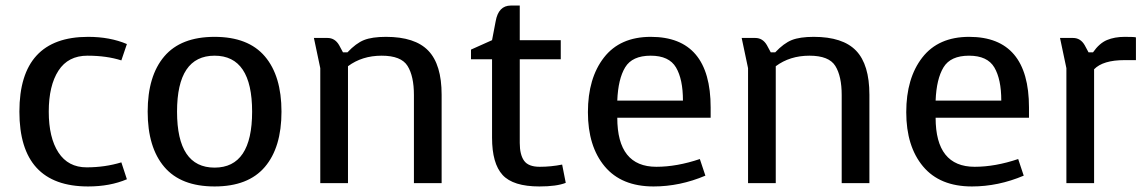

<svg xmlns="http://www.w3.org/2000/svg" viewBox="-20 -661 4140 693"><path d="M418 -75 438 -14Q377 12 298 12Q50 12 50 -258Q50 -528 298 -528Q377 -528 438 -502L418 -443Q365 -460 295.5 -460Q226 -460 191 -406Q156 -352 156 -258Q156 -164 191 -110.5Q226 -57 292.5 -57Q359 -57 418 -75Z M936 -457.5Q996 -387 996 -258Q996 -129 936 -58.5Q876 12 754.5 12Q633 12 573 -58.5Q513 -129 513 -258Q513 -387 573 -457.5Q633 -528 754.5 -528Q876 -528 936 -457.5ZM754.5 -460Q619 -460 619 -258Q619 -56 754.5 -56Q890 -56 890 -258Q890 -460 754.5 -460Z M1162 -524Q1189 -524 1204 -498L1218 -472H1234Q1265 -505 1294 -516.5Q1323 -528 1373 -528Q1478 -528 1526 -478Q1574 -428 1574 -319V0H1474V-318Q1474 -386 1451 -423Q1428 -460 1357.5 -460Q1287 -460 1236 -422V0H1136V-415L1113 -524Z M1824 -641H1856V-516H2004V-447H1856V-145Q1856 -103 1871.5 -81Q1887 -59 1928 -59Q1969 -59 2009 -67L2022 -1Q1989 12 1927 12Q1832 12 1794 -29.5Q1756 -71 1756 -164V-447H1680V-482L1756 -516L1769 -584Q1779 -641 1824 -641Z M2526 -27Q2434 12 2339 12Q2223 12 2162.5 -60.5Q2102 -133 2102 -256Q2102 -379 2160 -453.5Q2218 -528 2329 -528Q2545 -528 2545 -273V-236H2208Q2208 -59 2349 -59Q2423 -59 2506 -87ZM2445 -298Q2445 -375 2420 -417.5Q2395 -460 2328.5 -460Q2262 -460 2236.5 -418Q2211 -376 2208 -298Z M2706 -524Q2733 -524 2748 -498L2762 -472H2778Q2809 -505 2838 -516.5Q2867 -528 2917 -528Q3022 -528 3070 -478Q3118 -428 3118 -319V0H3018V-318Q3018 -386 2995 -423Q2972 -460 2901.5 -460Q2831 -460 2780 -422V0H2680V-415L2657 -524Z M3675 -27Q3583 12 3488 12Q3372 12 3311.5 -60.5Q3251 -133 3251 -256Q3251 -379 3309 -453.5Q3367 -528 3478 -528Q3694 -528 3694 -273V-236H3357Q3357 -59 3498 -59Q3572 -59 3655 -87ZM3594 -298Q3594 -375 3569 -417.5Q3544 -460 3477.5 -460Q3411 -460 3385.5 -418Q3360 -376 3357 -298Z M3853 -524Q3880 -524 3895 -498L3909 -472H3925Q3948 -505 3975.5 -516.5Q4003 -528 4039.5 -528Q4076 -528 4080 -526V-444H4039Q3961 -444 3929 -411V0H3829V-415L3806 -524Z"/></svg>

Font: Voces
Style: Regular
Weight: 400
Designer: Ana Paula Megda, Pablo Ugerman
Foundry: Ana Paula Megda, Pablo Ugerman
Version: Version 1.003